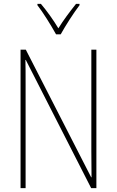

<svg xmlns="http://www.w3.org/2000/svg" viewBox="-20 -970 602 990"><path d="M269 -793H293C318 -838 358 -901 390 -943V-950H372C337 -906 307 -866 281 -824C256 -866 220 -916 191 -950H173V-943C200 -909 243 -840 269 -793ZM477 0V-714H451V-190C451 -156 452 -103 452 -56H450L113 -714H86V0H112V-534C112 -589 112 -625 111 -661H113L450 0Z"/></svg>

Font: Noto Sans Condensed Thin
Style: Regular
Weight: 100
Width: 3
Designer: Monotype Design Team
Foundry: Monotype Imaging Inc.
Version: Version 2.013